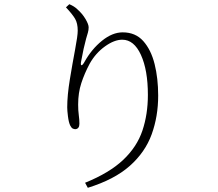

<svg xmlns="http://www.w3.org/2000/svg" viewBox="-20 -824 1040 914"><path d="M294 -789 310 -804Q334 -794 348 -780Q372 -759 387 -733.5Q402 -708 402 -694Q402 -681 398.5 -669Q395 -657 390 -640Q378 -597 366 -531Q363 -514 368 -513.5Q373 -513 382 -529Q416 -590 465.5 -630Q515 -670 564 -670Q625 -670 662 -628.5Q699 -587 716 -519Q733 -451 733 -369Q733 -270 702 -184.5Q671 -99 597.5 -34Q524 31 398 70L385 46Q501 -1 566.5 -63Q632 -125 658 -202.5Q684 -280 684 -372Q684 -490 651 -562.5Q618 -635 562 -635Q524 -635 479.5 -603Q435 -571 407 -521Q382 -474 367 -428Q352 -382 352 -326Q352 -298 355 -276.5Q358 -255 358 -235Q358 -211 339 -209Q333 -209 326.5 -212Q320 -215 314 -227Q307 -242 303.5 -270Q300 -298 300 -313Q300 -370 312.5 -446Q325 -522 337.5 -588Q350 -654 350 -678Q350 -713 337.5 -734.5Q325 -756 294 -789Z"/></svg>

Font: Minh Nguyen ExtraLight
Style: Regular
Weight: 250
Designer: Ryoko NISHIZUKA 西塚涼子 (kana & ideographs); Frank Grießhammer (Latin, Greek & Cyrillic); Wenlong ZHANG 张文龙 (bopomofo); San
Foundry: Adobe
Version: Version 1.100;July 7, 2023;FontCreator 14.0.0.2814 64-bit